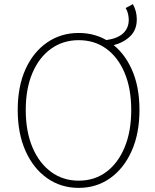

<svg xmlns="http://www.w3.org/2000/svg" viewBox="-20 -899 754 932"><path d="M529 -679 494 -704Q551 -712 578 -737.5Q605 -763 605 -803Q605 -816 601.5 -831.5Q598 -847 590 -860L625 -879Q635 -861 639.5 -842.5Q644 -824 644 -805Q644 -754 612 -723Q580 -692 529 -679ZM362 13Q276 13 209 -34Q142 -81 104 -166Q66 -251 66 -365Q66 -480 104 -563.5Q142 -647 209 -693Q276 -739 362 -739Q448 -739 514.5 -693Q581 -647 619 -563.5Q657 -480 657 -365Q657 -251 619 -166Q581 -81 514.5 -34Q448 13 362 13ZM362 -22Q439 -22 496 -64.5Q553 -107 585 -184Q617 -261 617 -365Q617 -469 585 -545Q553 -621 496 -662.5Q439 -704 362 -704Q286 -704 228 -662.5Q170 -621 137.5 -545Q105 -469 105 -365Q105 -261 137.5 -184Q170 -107 228 -64.5Q286 -22 362 -22Z"/></svg>

Font: Noto Sans TC Thin
Style: Regular
Weight: 100
Designer: Ryoko NISHIZUKA 西塚涼子 (kana, bopomofo & ideographs); Paul D. Hunt (Latin, Greek & Cyrillic); Sandoll Communications 산돌커뮤니
Foundry: Adobe
Version: Version 2.004-H2;hotconv 1.0.118;makeotfexe 2.5.65603